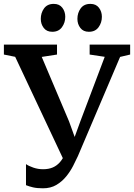

<svg xmlns="http://www.w3.org/2000/svg" viewBox="-36 -978 706 1012"><path d="M190.5 14.5Q159 14.5 138 9.5Q117 4.5 101 -2V-113Q115 -103 139.8 -94.5Q164.5 -86 191 -86Q220.5 -86 242.5 -95.5Q264.5 -105 281 -124.5Q297.5 -144 310 -174L309 -115L44 -678.5L-15.5 -690.5V-743H264.5V-690.5L184 -678L328 -338L377 -202.5H338L387.5 -338.5L516 -678.5L436.5 -690.5V-743H650V-690.5L597 -678L374.5 -155Q364.5 -133 349.5 -103.8Q334.5 -74.5 312.8 -47.8Q291 -21 261 -3.2Q231 14.5 190.5 14.5ZM239 -810.5Q210 -810.5 194.5 -830.8Q179 -851 179 -878.5Q179 -910 196.2 -933.8Q213.5 -957.5 247 -957.5H248Q277 -957.5 292.5 -937.2Q308 -917 308 -889.5Q308 -858.5 290.5 -834.5Q273 -810.5 240 -810.5ZM432 -810.5Q403 -810.5 387.5 -830.8Q372 -851 372 -878.5Q372 -910 389.2 -933.8Q406.5 -957.5 440 -957.5H441Q470 -957.5 485.5 -937.2Q501 -917 501 -889.5Q501 -858.5 483.5 -834.5Q466 -810.5 433 -810.5Z"/></svg>

Font: Merriweather 28pt SemiBold
Style: Regular
Weight: 600
Version: Version 2.100